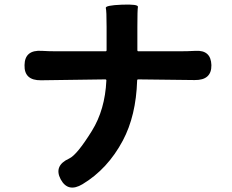

<svg xmlns="http://www.w3.org/2000/svg" viewBox="-20 -794 1040 861"><path d="M350 32Q285 71 252 10Q220 -51 290 -83Q325 -99 392 -207Q451 -302 457 -433Q457 -438 452 -438L164 -434Q88 -433 90 -502Q91 -571 167 -566Q198 -564 234 -564H453Q458 -564 458 -569V-674Q458 -746 454.5 -758Q451 -770 526 -773Q601 -776 598.5 -763Q596 -750 596 -673V-569Q596 -564 601 -564H785Q821 -564 857 -566Q926 -570 928 -502Q929 -434 853 -435L600 -438Q595 -438 595 -433Q590 -275 531 -164Q463 -36 350 32Z"/></svg>

Font: Resource Han Rounded JP
Style: Bold
Weight: 700
Designer: Cyano Hao (round all glyphs); Ryoko NISHIZUKA 西塚涼子 (kana, bopomofo & ideographs); Paul D. Hunt (Latin, Greek & Cyrillic)
Foundry: Cyano Hao
Version: 0.990